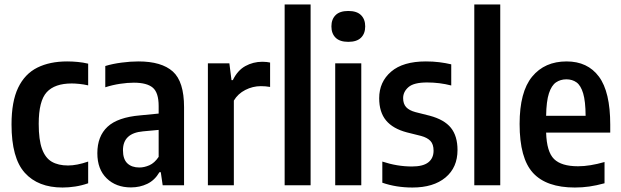

<svg xmlns="http://www.w3.org/2000/svg" viewBox="-20 -828 2774 858"><path d="M259.5 10Q150 10 90.8 -55.8Q31.5 -121.5 31.5 -272Q31.5 -374.5 61.2 -436.2Q91 -498 146.8 -525.8Q202.5 -553.5 280 -553.5Q303.5 -553.5 327.2 -551.2Q351 -549 374 -543.5V-446.5Q354.5 -451 335 -453Q315.5 -455 300.5 -455Q224.5 -455 188.8 -416Q153 -377 153 -274.5Q153 -203 167.8 -162.5Q182.5 -122 211.5 -105.2Q240.5 -88.5 284 -88.5Q323.5 -88.5 374 -106V-9Q345.5 1 316.2 5.5Q287 10 259.5 10Z M565 9.5Q498.5 9.5 456.8 -31Q415 -71.5 415 -143.5Q415 -219 460.5 -261.5Q506 -304 607 -312.5L689 -320.5V-354Q689 -414 662.8 -436.2Q636.5 -458.5 578 -458.5Q550 -458.5 516.5 -453.5Q483 -448.5 450.5 -438V-533Q483 -543 523 -548.2Q563 -553.5 598.5 -553.5Q702 -553.5 752.2 -508.5Q802.5 -463.5 802.5 -349V0H707L698.5 -58.5H692.5Q671.5 -22.5 638.2 -6.5Q605 9.5 565 9.5ZM529.5 -156.5Q529.5 -117 549 -98.2Q568.5 -79.5 603 -79.5Q624.5 -79.5 647.5 -89.5Q670.5 -99.5 689 -127V-247.5L619 -241Q529.5 -233 529.5 -156.5Z M909 0V-545H1005L1014.5 -470H1020.5Q1041.5 -513.5 1076.5 -532.8Q1111.5 -552 1152.5 -552Q1162.5 -552 1171.5 -551Q1180.5 -550 1187 -548.5V-439.5Q1176.5 -441.5 1166.2 -442.2Q1156 -443 1145.5 -443Q1109.5 -443 1076.2 -426Q1043 -409 1025 -378.5V0Z M1252 0V-808H1368V0Z M1478 0V-545H1594.5V0ZM1536.5 -641Q1498.5 -641 1479.8 -659.5Q1461 -678 1461 -710Q1461 -742 1479.8 -760.5Q1498.5 -779 1536.5 -779Q1574.5 -779 1593.2 -760.5Q1612 -742 1612 -710Q1612 -678 1593.2 -659.5Q1574.5 -641 1536.5 -641Z M1823 10Q1750.5 10 1688.5 -11.5V-106Q1755 -84 1821 -84Q1870.5 -84 1894 -102.5Q1917.5 -121 1917.5 -154.5Q1917.5 -183.5 1903.5 -198.2Q1889.5 -213 1862 -220.5L1798 -236.5Q1735.5 -253 1705 -290Q1674.5 -327 1674.5 -389Q1674.5 -462 1727.8 -507.8Q1781 -553.5 1883 -553.5Q1915.5 -553.5 1943.2 -550Q1971 -546.5 1996.5 -540.5V-446Q1944.5 -459.5 1888.5 -459.5Q1829.5 -459.5 1805.5 -438.8Q1781.5 -418 1781.5 -389.5Q1781.5 -364 1795 -349.2Q1808.5 -334.5 1836.5 -327L1900 -311Q1965.5 -293.5 1995 -256.8Q2024.5 -220 2024.5 -157.5Q2024.5 -79.5 1970.8 -34.8Q1917 10 1823 10Z M2099.5 0V-808H2215.5V0Z M2549 10Q2422 10 2362 -55.2Q2302 -120.5 2302 -274Q2302 -417.5 2358 -485.5Q2414 -553.5 2512 -553.5Q2606 -553.5 2656.5 -485.5Q2707 -417.5 2707 -271V-235.5H2420.5Q2423 -149.5 2456 -117.2Q2489 -85 2563 -85Q2590 -85 2619.2 -89.8Q2648.5 -94.5 2681.5 -104V-9Q2645 1 2613.5 5.5Q2582 10 2549 10ZM2511 -473.5Q2484.5 -473.5 2464.5 -459.8Q2444.5 -446 2433 -410.8Q2421.5 -375.5 2420.5 -310.5H2597Q2596.5 -375.5 2586 -410.8Q2575.5 -446 2556.5 -459.8Q2537.5 -473.5 2511 -473.5Z"/></svg>

Font: Encode Sans Condensed SemiBold
Style: Regular
Weight: 600
Width: 3
Designer: Multiple Designers
Foundry: Impallari Type
Version: Version 3.000; ttfautohint (v1.8.3) -l 8 -r 50 -G 200 -x 14 